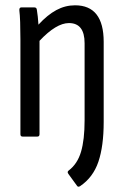

<svg xmlns="http://www.w3.org/2000/svg" viewBox="-20 -515 468 724"><path d="M282 187Q274 192 270 185L238 141Q232 133 239 128Q272 103 285.5 57.5Q299 12 299 -61V-352Q299 -428 240 -428Q192 -428 129 -361V-9Q129 0 121 0H65Q57 0 57 -9V-366Q57 -403 56 -431.5Q55 -460 53 -475Q52 -487 60 -487H110Q118 -487 119 -478Q121 -467 122.5 -452Q124 -437 125 -422Q159 -459 192.5 -477Q226 -495 263 -495Q371 -495 371 -357V-55Q371 36 351 95Q331 154 282 187Z"/></svg>

Font: Sofia Sans Cond
Style: Regular
Weight: 400
Width: 3
Designer: Botio Nikoltchev, Ani Petrova
Foundry: lettersoup
Version: Version 4.100; ttfautohint (v1.8.3)